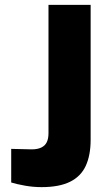

<svg xmlns="http://www.w3.org/2000/svg" viewBox="-20 -762 451 788"><path d="M151 6Q116 6 82.5 0Q49 -6 26 -13V-151Q46 -151 68 -150Q90 -149 110 -149Q134 -149 149.5 -156.5Q165 -164 172 -178.5Q179 -193 179 -215V-742H352V-189Q352 -125 332 -81.5Q312 -38 267.5 -16Q223 6 151 6Z"/></svg>

Font: Exo Thin ExtraBold
Style: Regular
Weight: 800
Version: Version 2.000